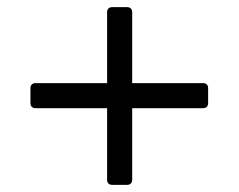

<svg xmlns="http://www.w3.org/2000/svg" viewBox="-20 -556 666 536"><path d="M561 -310V-268Q561 -261 557 -257.5Q553 -254 547 -254H349V-54Q349 -48 345.5 -44Q342 -40 335 -40H293Q286 -40 282.5 -44Q279 -48 279 -54V-254H79Q73 -254 69 -257.5Q65 -261 65 -268V-310Q65 -317 69 -320.5Q73 -324 79 -324H279V-522Q279 -528 282.5 -532Q286 -536 293 -536H335Q342 -536 345.5 -532Q349 -528 349 -522V-324H547Q553 -324 557 -320.5Q561 -317 561 -310Z"/></svg>

Font: Miriam Libre
Style: Regular
Weight: 400
Designer: Michal Sahar
Foundry: Hagilda
Version: Version 1.001